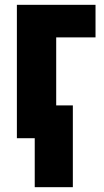

<svg xmlns="http://www.w3.org/2000/svg" viewBox="-20 -573 431 796"><path d="M376 -418H213V-136H282V203H124V0H50V-553H376Z"/></svg>

Font: Noto Sans UI CondBlack
Style: Regular
Weight: 900
Width: 3
Designer: Monotype Design Team
Foundry: Monotype Imaging Inc.
Version: Version 1.001